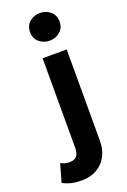

<svg xmlns="http://www.w3.org/2000/svg" viewBox="-252 -809 722 1093"><g transform="rotate(-20 109.0 -263.0)"><path d="M45.5 225Q8 225 -18.2 218.8Q-44.5 212.5 -70 199L-39.5 90Q-27 96.5 -14.5 100Q-2 103.5 14.5 103.5Q44.5 103.5 57.8 86.8Q71 70 71 37V-505H217V47.5Q217 101 195.5 140.8Q174 180.5 135.5 202.8Q97 225 45.5 225ZM144 -585Q107.5 -585 81 -607.8Q54.5 -630.5 54.5 -668.5Q54.5 -707 81 -729.8Q107.5 -752.5 144 -752.5Q180.5 -752.5 207 -729.8Q233.5 -707 233.5 -668.5Q233.5 -630.5 207 -607.8Q180.5 -585 144 -585Z"/></g></svg>

Font: Geologica SemiBold
Style: Regular
Weight: 600
Designer: Sindre Bremnes, Frode Helland
Foundry: Monokrom Skriftforlag AS
Version: Version 1.010;gftools[0.9.28]